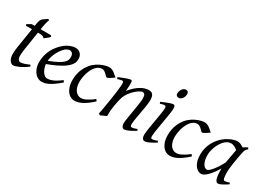

<svg xmlns="http://www.w3.org/2000/svg" viewBox="-16 -1300 2700 1969"><g transform="rotate(30 1333.5 -315.5)"><path d="M283.2 -57.1Q259.3 -38.6 235.4 -24.2Q211.4 -9.8 189.9 0Q168.5 9.8 151.1 14.9Q133.8 20 123 20Q110.8 20 99.9 12.7Q88.9 5.4 80.3 -7.6Q71.8 -20.5 66.9 -38.6Q62 -56.6 62 -78.1Q62 -87.4 62.5 -96.7Q63 -106 63.7 -116Q64.5 -126 65.7 -137.2Q66.9 -148.4 68.8 -162.1L106.4 -397.9H36.1L28.8 -413.1L78.1 -441.9H113.3L116.2 -459Q119.1 -479 122.3 -492.2Q125.5 -505.4 129.6 -514.2Q133.8 -522.9 138.7 -528.6Q143.6 -534.2 149.9 -539.1L199.2 -574.2L212.9 -562Q209.5 -557.6 205.6 -546.4Q202.1 -536.6 197.5 -518.6Q192.9 -500.5 188 -470.2L183.6 -441.9H305.2L314.9 -428.2Q310.1 -421.4 301.5 -413.3Q293 -405.3 283.7 -397.9Q274.4 -390.6 265.9 -384.5Q257.3 -378.4 252.9 -376Q250 -382.8 244.9 -387Q239.7 -391.1 231 -393.6Q222.2 -396 209.2 -397Q196.3 -397.9 178.2 -397.9H176.8L142.1 -173.8Q140.6 -164.6 139.4 -154.1Q138.2 -143.6 137.5 -134Q136.7 -124.5 136.5 -116.2Q136.2 -107.9 136.2 -103Q136.2 -72.8 147.2 -58.3Q158.2 -43.9 171.9 -43.9Q189 -43.9 213.6 -51.3Q238.3 -58.6 274.9 -75.2Z M498 -381.8Q481.9 -367.2 466.6 -346.2Q451.2 -325.2 438.7 -300.8Q426.3 -276.4 418 -249.8Q409.7 -223.1 407.7 -197.3Q471.7 -222.2 509 -242.4Q546.4 -262.7 565.4 -280.8Q584.5 -298.8 589.8 -315.4Q595.2 -332 595.2 -349.1Q595.2 -364.3 591.3 -375.2Q587.4 -386.2 581.1 -392.8Q574.7 -399.4 566.7 -402.6Q558.6 -405.8 550.3 -405.8Q542.5 -405.8 527.3 -400.1Q512.2 -394.5 498 -381.8ZM673.3 -371.1Q673.3 -357.4 670.2 -342.3Q667 -327.1 657 -311Q647 -294.9 629.2 -277.3Q611.3 -259.8 581.8 -241Q552.2 -222.2 509.8 -201.9Q467.3 -181.6 408.2 -159.7Q411.1 -132.3 419.7 -109.9Q428.2 -87.4 439.7 -71.3Q451.2 -55.2 464.6 -46.1Q478 -37.1 491.2 -37.1Q501.5 -37.1 516.1 -39.3Q530.8 -41.5 550 -48.8Q569.3 -56.2 593.5 -70.3Q617.7 -84.5 647 -107.9Q652.3 -105 656.5 -98.4Q660.6 -91.8 662.1 -87.9Q622.1 -53.2 591.3 -32Q560.5 -10.7 536.4 0.7Q512.2 12.2 492.9 16.1Q473.6 20 456.1 20Q439.9 20 419.4 11Q398.9 2 380.9 -17.8Q362.8 -37.6 350.3 -69.6Q337.9 -101.6 337.9 -147.9Q337.9 -186 347.2 -222.9Q356.4 -259.8 373.8 -293.7Q391.1 -327.6 416.5 -357.9Q441.9 -388.2 474.1 -413.1Q485.4 -421.9 499.5 -429.9Q513.7 -438 529.1 -444.1Q544.4 -450.2 560.3 -453.6Q576.2 -457 591.3 -457Q612.3 -457 627.7 -449.5Q643.1 -441.9 653.3 -429.7Q663.6 -417.5 668.5 -402.1Q673.3 -386.7 673.3 -371.1Z M1097.2 -397.9Q1086.9 -390.6 1075.4 -382.3Q1064 -374 1053.2 -367.4Q1042.5 -360.8 1033 -356.4Q1023.4 -352.1 1017.1 -352.1Q1011.7 -352.1 1003.9 -360.4Q996.1 -368.7 985.6 -378.9Q975.1 -389.2 961.9 -397.5Q948.7 -405.8 933.1 -405.8Q910.6 -405.8 892.1 -395Q873.5 -384.3 858.4 -366.2Q843.3 -348.1 831.8 -324.5Q820.3 -300.8 812.7 -275.1Q805.2 -249.5 801.3 -223.6Q797.4 -197.8 797.4 -174.8Q797.4 -143.1 804.4 -117.7Q811.5 -92.3 824.2 -74.5Q836.9 -56.6 854.5 -46.9Q872.1 -37.1 893.1 -37.1Q901.9 -37.1 915.5 -40Q929.2 -43 947 -51Q964.8 -59.1 986.8 -72.8Q1008.8 -86.4 1035.2 -107.9Q1039.1 -102.5 1043.5 -97.2Q1047.9 -91.8 1050.3 -87.9Q1012.2 -53.2 981.9 -32Q951.7 -10.7 927 0.7Q902.3 12.2 882.6 16.1Q862.8 20 845.2 20Q828.6 20 808.1 11.7Q787.6 3.4 769.3 -17.1Q751 -37.6 738.5 -71.8Q726.1 -106 726.1 -157.2Q726.1 -189.9 732.9 -224.9Q739.7 -259.8 755.1 -293.2Q770.5 -326.7 795.2 -356.9Q819.8 -387.2 856 -411.1Q869.6 -419.9 886.2 -428.2Q902.8 -436.5 920.7 -442.9Q938.5 -449.2 955.8 -453.1Q973.1 -457 988.3 -457Q1009.8 -457 1026.6 -448.7Q1043.5 -440.4 1056.6 -429.9Q1069.8 -419.4 1079.8 -409.9Q1089.8 -400.4 1097.2 -397.9Z M1563.5 -35.2Q1519 -8.8 1488 5.6Q1457 20 1438.5 20Q1421.4 20 1411.9 4.6Q1402.3 -10.7 1402.3 -37.1Q1402.3 -45.9 1405.5 -68.6Q1408.7 -91.3 1413.6 -121.6Q1418.5 -151.9 1424.3 -186Q1430.2 -220.2 1435.1 -251Q1439.9 -281.7 1443.1 -306.2Q1446.3 -330.6 1446.3 -341.8Q1446.3 -378.9 1438.5 -393.6Q1430.7 -408.2 1409.2 -408.2Q1402.8 -408.2 1387 -400.4Q1371.1 -392.6 1351.1 -377Q1331.1 -361.3 1309.3 -337.9Q1287.6 -314.5 1269.5 -283.2Q1255.9 -259.8 1247.3 -227.1Q1238.8 -194.3 1230.5 -147Q1222.7 -103.5 1220.5 -72.3Q1218.3 -41 1219.2 -12.2Q1212.9 -8.8 1203.4 -4.6Q1193.8 -0.5 1183.8 3.9Q1173.8 8.3 1164.6 12.5Q1155.3 16.6 1149.4 20L1133.3 4.9Q1140.1 -27.3 1146.7 -64.9Q1153.3 -102.5 1159.4 -140.4Q1165.5 -178.2 1170.9 -215.1Q1176.3 -252 1180.2 -283Q1184.1 -314 1186.3 -337.4Q1188.5 -360.8 1188.5 -372.1Q1188.5 -383.3 1187.3 -389.9Q1186 -396.5 1183.8 -399.7Q1181.6 -402.8 1178.2 -403.8Q1174.8 -404.8 1170.4 -404.8Q1166 -404.8 1157.5 -402.8Q1148.9 -400.9 1140.1 -398.4Q1129.9 -395.5 1118.2 -392.1L1111.3 -411.1Q1131.8 -419.9 1152.6 -428.2Q1173.3 -436.5 1191.4 -442.9Q1209.5 -449.2 1222.9 -453.1Q1236.3 -457 1242.2 -457Q1249 -457 1252.9 -454.8Q1256.8 -452.6 1258.5 -446.8Q1260.3 -440.9 1260.7 -430.2Q1261.2 -419.4 1261.2 -401.9Q1261.2 -396.5 1260.7 -387.2Q1260.3 -377.9 1259.5 -367.4Q1258.8 -356.9 1257.8 -346.9Q1256.8 -336.9 1256.3 -331.1Q1282.7 -364.3 1309.6 -388.2Q1336.4 -412.1 1362.3 -427.5Q1388.2 -442.9 1412.4 -450Q1436.5 -457 1458.5 -457Q1473.6 -457 1485.6 -452.6Q1497.6 -448.2 1505.4 -438.2Q1513.2 -428.2 1517.3 -411.9Q1521.5 -395.5 1521.5 -372.1Q1521.5 -355 1518.3 -329.6Q1515.1 -304.2 1510.3 -274.7Q1505.4 -245.1 1499.5 -213.9Q1493.7 -182.6 1488.8 -154.3Q1483.9 -126 1480.7 -102.8Q1477.5 -79.6 1477.5 -65.9Q1477.5 -49.3 1481.9 -43.2Q1486.3 -37.1 1495.1 -37.1Q1506.3 -37.1 1521 -41Q1535.6 -44.9 1556.2 -53.2Z M1804.7 -35.2Q1781.7 -21.5 1763.4 -11.2Q1745.1 -1 1730 6.1Q1714.8 13.2 1702.6 16.6Q1690.4 20 1679.7 20Q1663.1 20 1653.3 4.6Q1643.6 -10.7 1643.6 -37.1Q1643.6 -51.8 1647.2 -78.9Q1650.9 -106 1656.2 -138.9Q1661.6 -171.9 1668 -207.8Q1674.3 -243.7 1679.7 -276.1Q1685.1 -308.6 1688.7 -333.7Q1692.4 -358.9 1692.4 -371.1Q1692.4 -382.3 1690.9 -388.9Q1689.5 -395.5 1687 -398.7Q1684.6 -401.9 1680.7 -402.8Q1676.8 -403.8 1672.4 -403.8Q1668.5 -403.8 1660.4 -402.1Q1652.3 -400.4 1644 -397.9Q1634.8 -395.5 1623.5 -392.1L1616.7 -410.2Q1637.2 -419.4 1657.5 -428Q1677.7 -436.5 1695.3 -442.9Q1712.9 -449.2 1726.1 -453.1Q1739.3 -457 1745.6 -457Q1759.3 -457 1764.9 -447.8Q1770.5 -438.5 1770.5 -416Q1770.5 -401.9 1766.8 -374.3Q1763.2 -346.7 1757.3 -312.5Q1751.5 -278.3 1745.1 -241Q1738.8 -203.6 1732.9 -169.4Q1727.1 -135.3 1723.4 -107.7Q1719.7 -80.1 1719.7 -65.9Q1719.7 -50.8 1722.9 -43.9Q1726.1 -37.1 1734.4 -37.1Q1749.5 -37.1 1763.4 -41Q1777.3 -44.9 1797.4 -53.2ZM1817.9 -616.2Q1817.9 -602.5 1813.7 -589.1Q1809.6 -575.7 1801.8 -564.7Q1793.9 -553.7 1782.7 -546.9Q1771.5 -540 1757.8 -540Q1742.7 -540 1734.4 -548.8Q1726.1 -557.6 1726.1 -574.2Q1726.1 -587.4 1730.5 -600.8Q1734.9 -614.3 1742.7 -625.5Q1750.5 -636.7 1761.5 -643.8Q1772.5 -650.9 1786.1 -650.9Q1801.3 -650.9 1809.6 -641.8Q1817.9 -632.8 1817.9 -616.2Z M2225.6 -397.9Q2215.3 -390.6 2203.9 -382.3Q2192.4 -374 2181.6 -367.4Q2170.9 -360.8 2161.4 -356.4Q2151.9 -352.1 2145.5 -352.1Q2140.1 -352.1 2132.3 -360.4Q2124.5 -368.7 2114 -378.9Q2103.5 -389.2 2090.3 -397.5Q2077.1 -405.8 2061.5 -405.8Q2039.1 -405.8 2020.5 -395Q2002 -384.3 1986.8 -366.2Q1971.7 -348.1 1960.2 -324.5Q1948.7 -300.8 1941.2 -275.1Q1933.6 -249.5 1929.7 -223.6Q1925.8 -197.8 1925.8 -174.8Q1925.8 -143.1 1932.9 -117.7Q1939.9 -92.3 1952.6 -74.5Q1965.3 -56.6 1982.9 -46.9Q2000.5 -37.1 2021.5 -37.1Q2030.3 -37.1 2043.9 -40Q2057.6 -43 2075.4 -51Q2093.3 -59.1 2115.2 -72.8Q2137.2 -86.4 2163.6 -107.9Q2167.5 -102.5 2171.9 -97.2Q2176.3 -91.8 2178.7 -87.9Q2140.6 -53.2 2110.4 -32Q2080.1 -10.7 2055.4 0.7Q2030.8 12.2 2011 16.1Q1991.2 20 1973.6 20Q1957 20 1936.5 11.7Q1916 3.4 1897.7 -17.1Q1879.4 -37.6 1866.9 -71.8Q1854.5 -106 1854.5 -157.2Q1854.5 -189.9 1861.3 -224.9Q1868.2 -259.8 1883.5 -293.2Q1898.9 -326.7 1923.6 -356.9Q1948.2 -387.2 1984.4 -411.1Q1998 -419.9 2014.6 -428.2Q2031.2 -436.5 2049.1 -442.9Q2066.9 -449.2 2084.2 -453.1Q2101.6 -457 2116.7 -457Q2138.2 -457 2155 -448.7Q2171.9 -440.4 2185.1 -429.9Q2198.2 -419.4 2208.3 -409.9Q2218.3 -400.4 2225.6 -397.9Z M2511.2 -210.4Q2514.6 -232.4 2518.8 -256.1Q2522.9 -279.8 2527.1 -301.8Q2531.2 -323.7 2534.4 -342Q2537.6 -360.4 2539.6 -371.1Q2532.2 -377 2523.4 -383.1Q2514.6 -389.2 2504.6 -394.3Q2494.6 -399.4 2483.6 -402.6Q2472.7 -405.8 2460.9 -405.8Q2438.5 -405.8 2418.7 -394.8Q2398.9 -383.8 2382.1 -365.7Q2365.2 -347.7 2351.8 -324.5Q2338.4 -301.3 2329.1 -276.6Q2319.8 -252 2314.7 -228Q2309.6 -204.1 2309.6 -185.1Q2309.6 -153.3 2314.9 -127.9Q2320.3 -102.5 2329.6 -84.5Q2338.9 -66.4 2351.6 -56.6Q2364.3 -46.9 2378.9 -46.9Q2390.6 -46.9 2407.5 -61.8Q2424.3 -76.7 2442.6 -100.3Q2460.9 -124 2479 -153.1Q2497.1 -182.1 2511.2 -210.4ZM2656.7 -33.2Q2614.3 -5.4 2588.1 7.3Q2562 20 2547.9 20Q2539.1 20 2531 13.9Q2522.9 7.8 2516.6 -9Q2510.3 -25.9 2506.6 -55.7Q2502.9 -85.4 2502.9 -132.8Q2490.2 -110.4 2471.9 -83.7Q2453.6 -57.1 2432.6 -33.9Q2411.6 -10.7 2389.4 4.6Q2367.2 20 2346.7 20Q2330.6 20 2312.3 10.7Q2293.9 1.5 2278.6 -18.8Q2263.2 -39.1 2252.9 -71Q2242.7 -103 2242.7 -148.9Q2242.7 -187.5 2251.7 -224.4Q2260.7 -261.2 2278.8 -294.9Q2296.9 -328.6 2323 -358.2Q2349.1 -387.7 2383.8 -411.1Q2397 -419.9 2412.8 -428.2Q2428.7 -436.5 2445.6 -442.9Q2462.4 -449.2 2479 -453.1Q2495.6 -457 2510.7 -457Q2521 -457 2530.8 -454.3Q2540.5 -451.7 2549.6 -447.3Q2558.6 -442.9 2566.9 -437.7Q2575.2 -432.6 2582.5 -427.7Q2593.8 -436 2606.4 -443.1Q2619.1 -450.2 2632.8 -457L2642.6 -439.9Q2634.3 -433.1 2628.9 -427.7Q2623.5 -422.4 2619.4 -415.3Q2615.2 -408.2 2612.3 -397.9Q2609.4 -387.7 2606 -371.1Q2598.6 -335.9 2592 -299.1Q2585.4 -262.2 2580.8 -229.5Q2576.2 -196.8 2573.5 -171.9Q2570.8 -147 2570.8 -136.2Q2570.8 -108.4 2572.5 -89.4Q2574.2 -70.3 2577.1 -58.8Q2580.1 -47.4 2584.5 -42.2Q2588.9 -37.1 2594.7 -37.1Q2604.5 -37.1 2617.9 -39.8Q2631.3 -42.5 2650.9 -50.8Z"/></g></svg>

Font: Gentium Plus Am
Style: Italic
Weight: 400
Italic angle: -8°
Designer: J. Victor Gaultney, Annie Olsen, Iska Routamaa, Becca Hirsbrunner
Foundry: SIL International
Version: Version 5.000